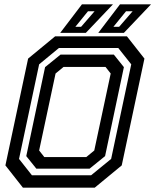

<svg xmlns="http://www.w3.org/2000/svg" viewBox="-20 -868 718 888"><path d="M86 0 5 -103 110 -597 235 -700H567L648 -597L543 -103L418 0ZM185 -141.5H379L416 -172L492 -528L468 -558.5H274L237 -528L161 -172ZM127.5 -57.5H401.5L494 -133L587 -570.5L527 -646H252.5L161 -570.5L68 -133ZM148 -88 101.5 -146 188.5 -557.5 260 -615.5H506.5L553 -557.5L466 -146L394.5 -88ZM434.5 -716 535 -848H678.5L553 -716ZM328.5 -744H355L417.5 -816H387ZM258.5 -716 359 -848H502.5L377 -716ZM504.5 -744H531L593.5 -816H563Z"/></svg>

Font: Tourney Thin SemiBold
Style: Italic
Weight: 600
Italic angle: -12°
Version: Version 1.015